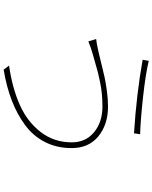

<svg xmlns="http://www.w3.org/2000/svg" viewBox="87 -884 826 1040"><g transform="rotate(90 500.0 -364.0)"><path d="M751 -339.8Q751 -415 696.3 -460.4Q641.6 -505.9 556.6 -505.9Q522.5 -505.9 490.2 -502.9Q458 -500 423.3 -492.7Q388.7 -485.4 371.1 -481Q353.5 -476.6 316.9 -465.8Q280.3 -455.1 275.4 -454.1Q243.2 -445.3 204.1 -429.7L191.4 -471.7Q207 -472.7 264.6 -485.4Q273.4 -487.3 320.8 -499Q368.2 -510.7 396.5 -517.1Q424.8 -523.4 471.2 -529.8Q517.6 -536.1 556.6 -536.1Q654.3 -536.1 718.3 -483.9Q782.2 -431.6 782.2 -338.9Q782.2 -259.8 750 -195.8Q717.8 -131.8 658.7 -87.9Q599.6 -43.9 524.9 -15.1Q450.2 13.7 357.4 29.3L335 0Q457 -17.6 547.9 -58.1Q638.7 -98.6 694.8 -170.9Q751 -243.2 751 -339.8ZM303.7 -723.6 309.6 -756.8Q381.8 -739.3 507.8 -725.6Q633.8 -711.9 707 -710L702.1 -676.8Q489.3 -690.4 303.7 -723.6Z"/></g></svg>

Font: GenEi Gothic M ExtraLight
Style: Regular
Weight: 200
Designer: o_tamon (Modified); [Source Han Sans]
Ryoko NISHIZUKA  (kana & ideographs); Paul D. Hunt (Latin, Greek & Cyrillic); Wenl
Version: Version 1.1a;Original Version 1.004